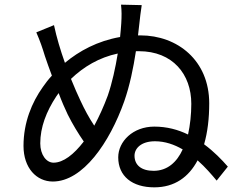

<svg xmlns="http://www.w3.org/2000/svg" viewBox="-20 -797 1040 825"><path d="M640 -63C587 -63 558 -88 558 -128C558 -159 586 -190 646 -190C689 -190 729 -176 765 -155C740 -100 699 -63 640 -63ZM443 -386C426 -340 406 -296 385 -257C363 -290 343 -327 325 -366C314 -389 300 -421 285 -458C339 -510 406 -550 486 -567C476 -506 462 -441 443 -386ZM232 -397C245 -362 259 -330 271 -305C292 -263 317 -222 340 -189C297 -133 252 -98 210 -98C179 -98 153 -132 153 -181C153 -250 179 -318 222 -383ZM573 -645 579 -697C581 -717 585 -750 589 -775L500 -777C503 -749 503 -730 501 -696C500 -678 498 -659 496 -638C399 -621 320 -578 259 -527C240 -580 223 -637 212 -689L136 -658C153 -619 162 -592 173 -556C181 -531 192 -502 203 -472C188 -456 175 -439 164 -423C117 -357 81 -271 81 -170C81 -75 137 -17 207 -17C336 -17 451 -184 514 -362C538 -431 553 -505 564 -577H577C722 -577 802 -478 802 -351C802 -305 797 -260 788 -219C745 -240 697 -253 643 -253C551 -253 488 -189 488 -121C488 -40 548 8 643 8C730 8 791 -36 829 -108C863 -78 890 -46 911 -21L959 -81C933 -111 899 -146 857 -177C872 -229 879 -288 879 -353C879 -537 743 -645 583 -645Z"/></svg>

Font: Noto Sans T Chinese Regular
Style: Regular
Weight: 400
Designer: Ryoko NISHIZUKA (kana & ideographs); Paul D. Hunt (Latin, Greek & Cyrillic); Wenlong ZHANG (bopomofo); Sandoll Communica
Foundry: Adobe Systems Incorporated
Version: Version 1.000;PS 1;hotconv 1.0.78;makeotf.lib2.5.61930